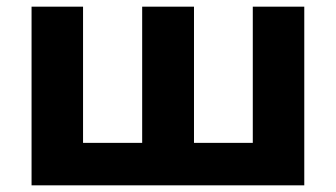

<svg xmlns="http://www.w3.org/2000/svg" viewBox="-20 -558 1011 578"><path d="M442 -128 408 -92V-538H564V-92L528 -128H776L741 -92V-538H896V0H75V-538H230V-92L195 -128Z"/></svg>

Font: MOST Montserrat
Style: Bold
Weight: 700
Designer: Julieta Ulanovsky
Foundry: Julieta Ulanovsky
Version: Version 8.000;March 11, 2024;FontCreator 15.0.0.2926 64-bit